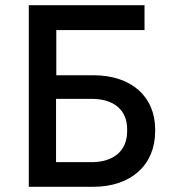

<svg xmlns="http://www.w3.org/2000/svg" viewBox="-20 -720 659 740"><path d="M91 0H339C485 0 578 -84 578 -214V-221C578 -349 485 -430 340 -430H197V-604H537V-700H91ZM196 -95V-339H333C418 -339 470 -297 470 -222V-214C470 -140 419 -95 333 -95Z"/></svg>

Font: Fixel Text Medium
Style: Regular
Weight: 500
Width: 4
Designer: AlfaBravo + MacPaw
Foundry: Kyrylo Tkachov, Marchela Mozhyna, Serhii Makarenko, Maria Weinstein, Zakhar Kryvoshyya
Version: Version 1.211